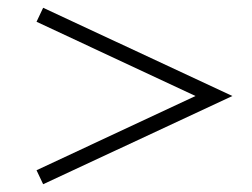

<svg xmlns="http://www.w3.org/2000/svg" viewBox="-20 -602 648 494"><path d="M91 -582 578 -355 91 -128 74 -164 483 -355 74 -546Z"/></svg>

Font: Playfair Display
Style: Regular
Weight: 400
Designer: Claus Eggers Sørensen
Foundry: Claus Eggers Sørensen
Version: Version 1.203